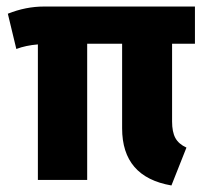

<svg xmlns="http://www.w3.org/2000/svg" viewBox="-20 -551 640 588"><path d="M507 -417V-179Q507 -147 517 -128.5Q527 -110 551 -99L505 17Q354 -9 354 -158V-417H247V0H96V-415Q59 -412 30 -401L4 -509Q59 -531 115 -531H577V-417Z"/></svg>

Font: Fira Mono
Style: Bold
Weight: 700
Monospace: yes
Designer: Carrois Corporate & Edenspiekermann AG
Foundry: Carrois Corporate GbR & Edenspiekermann AG
Version: Version 3.206